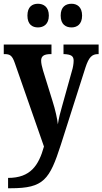

<svg xmlns="http://www.w3.org/2000/svg" viewBox="-20 -773 545 1022"><path d="M361 -627C389 -627 417 -643 417 -690C417 -737 389 -753 361 -753C330 -753 303 -737 303 -690C303 -643 330 -627 361 -627ZM182 -627C211 -627 240 -643 240 -690C240 -737 211 -753 182 -753C152 -753 126 -737 126 -690C126 -643 152 -627 182 -627ZM23 174V229H38C213 229 244 183 304 -3L435 -414C453 -469 470 -485 502 -485H505V-536H318V-485H322C357 -483 372 -476 372 -450C372 -434 368 -411 363 -396L310 -206C301 -175 293 -145 288 -111C285 -140 275 -187 259 -237L209 -398C203 -419 199 -436 199 -450C199 -473 212 -485 250 -485H254V-536H0V-485H4C33 -485 45 -478 59 -437L214 7C186 107 143 174 23 174Z"/></svg>

Font: Noto Serif Devanagari Condensed
Style: Bold
Weight: 700
Width: 3
Designer: Universal Thirst, Indian Type Foundry and the Monotype Design Team
Foundry: Monotype Imaging Inc.
Version: Version 2.004